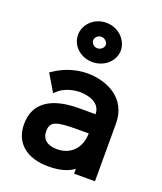

<svg xmlns="http://www.w3.org/2000/svg" viewBox="-140 -841 797 942"><g transform="rotate(20 258.5 -370.0)"><path d="M252 -545C314 -545 365 -590 365 -647C363 -704 314 -750 252 -750C189 -750 141 -702 141 -647C141 -589 192 -545 252 -545ZM286 -647C286 -632 271 -617 252 -617C233 -617 220 -633 220 -647C220 -662 235 -677 252 -677C272 -677 286 -660 286 -647ZM356 -210C354 -131 306 -84 235 -84C185 -84 156 -107 156 -149C156 -201 186 -210 299 -210ZM465 -302C465 -432 354 -485 251 -485C199 -485 139 -470 85 -434L71 -425L124 -336L141 -351C156 -364 192 -385 245 -386C294 -386 355 -369 355 -310H269C123 -310 42 -255 42 -145C42 -47 111 10 224 10C282 10 324 -2 356 -25V0H465Z"/></g></svg>

Font: Mint Spirit No2
Style: Bold
Weight: 700
Designer: HARENDAL Hirwen
Foundry: Arkandis Digital Foundry.
Version: Version 1.004;FFEdit